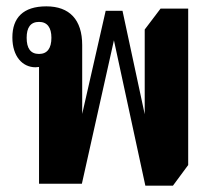

<svg xmlns="http://www.w3.org/2000/svg" viewBox="-20 -579 666 605"><path d="M438 6H525L573 -59V-552H486L436 -486V-219L366 -545H313L239 -220V-437C239 -517 199 -559 126 -559C53 -559 19 -523 19 -461C19 -401 51 -367 92 -367C96 -367 99 -368 103 -368V0H238L339 -452ZM103 -409C76 -409 64 -427 64 -460C64 -492 76 -510 103 -510C129 -510 142 -492 142 -460C142 -427 129 -409 103 -409Z"/></svg>

Font: Noto Serif Thai ExtraCondensed ExtraBold
Style: Regular
Weight: 800
Width: 2
Designer: Monotype Design Team
Foundry: Monotype Imaging Inc.
Version: Version 2.002